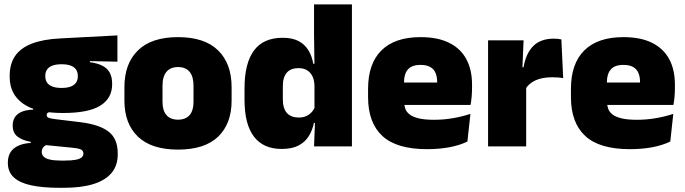

<svg xmlns="http://www.w3.org/2000/svg" viewBox="-20 -680 3184 892"><path d="M272.5 -155Q147.5 -155 86.2 -199.2Q25 -243.5 25 -322V-328Q25 -383 50.2 -420Q75.5 -457 127.5 -477.2Q179.5 -497.5 259.5 -501.5L525.5 -515.5V-393.5L397.5 -396V-391Q433 -386.5 456 -374.5Q479 -362.5 490 -342Q501 -321.5 501 -291.5V-288.5Q501 -223.5 446 -189.2Q391 -155 272.5 -155ZM263.5 66H280Q313 66 332 62.2Q351 58.5 359.2 51.2Q367.5 44 367.5 34V33Q367.5 19 354.2 13.8Q341 8.5 318 6.5L171 -8L208.5 -10.5Q198 -8.5 190.2 -3.8Q182.5 1 178.2 8.2Q174 15.5 174 25.5V26.5Q174 38.5 182.8 47.5Q191.5 56.5 211.2 61.2Q231 66 263.5 66ZM276 192.5H255.5Q178.5 192.5 125 181Q71.5 169.5 44 144Q16.5 118.5 16.5 77V75Q16.5 46.5 29 27Q41.5 7.5 65.5 -3.2Q89.5 -14 123 -16V-21Q83.5 -28 61.2 -45.5Q39 -63 39 -96V-97Q39 -121 50.2 -137Q61.5 -153 82.8 -161.5Q104 -170 134 -170.5V-190L251.5 -160H220Q208 -160 202.5 -156.5Q197 -153 197 -146V-145.5Q197 -136 206.5 -132.5Q216 -129 236.5 -126.5L352 -112.5Q440 -102 483.5 -69.2Q527 -36.5 527 33V36.5Q527 89.5 497.8 124Q468.5 158.5 412.5 175.5Q356.5 192.5 276 192.5ZM266 -271.5Q292 -271.5 308.5 -277.8Q325 -284 333.2 -296Q341.5 -308 341.5 -325V-328Q341.5 -345 333.2 -357Q325 -369 308.5 -375.2Q292 -381.5 266 -381.5Q240.5 -381.5 223.8 -375.2Q207 -369 198.8 -357.2Q190.5 -345.5 190.5 -328V-325Q190.5 -308 198.8 -296Q207 -284 223.8 -277.8Q240.5 -271.5 266 -271.5Z M807 15Q683.5 15 620.8 -45.2Q558 -105.5 558 -212.5V-275Q558 -384.5 621 -446Q684 -507.5 807 -507.5Q930.5 -507.5 993.2 -446Q1056 -384.5 1056 -275V-212.5Q1056 -105.5 993.5 -45.2Q931 15 807 15ZM807 -124Q842.5 -124 860.8 -145.2Q879 -166.5 879 -206V-282Q879 -324.5 860.8 -346.5Q842.5 -368.5 807 -368.5Q772 -368.5 753.5 -346.5Q735 -324.5 735 -282V-206Q735 -166.5 753.5 -145.2Q772 -124 807 -124Z M1288.5 12Q1203.5 12 1159.8 -45.2Q1116 -102.5 1116 -217V-269.5Q1116 -386 1159.8 -445.2Q1203.5 -504.5 1293.5 -504.5Q1337.5 -504.5 1366.5 -489.5Q1395.5 -474.5 1412.2 -447.5Q1429 -420.5 1435.5 -383.5H1481L1441 -281Q1440.5 -307 1431.8 -325.2Q1423 -343.5 1406.8 -353.5Q1390.5 -363.5 1366.5 -363.5Q1331 -363.5 1312.5 -342.5Q1294 -321.5 1294 -279.5V-219Q1294 -176.5 1312.8 -155.2Q1331.5 -134 1369 -134Q1387.5 -134 1402.2 -140.5Q1417 -147 1427.5 -158.5Q1438 -170 1444 -185L1487.5 -109H1438.5Q1431.5 -75 1414.5 -47.5Q1397.5 -20 1367 -4Q1336.5 12 1288.5 12ZM1615 0H1439L1444 -128.5L1441 -153V-350V-372.5L1439 -517V-659.5H1615Z M1964 13Q1822.5 13 1756.2 -48.5Q1690 -110 1690 -228.5V-267Q1690 -384.5 1752.2 -446Q1814.5 -507.5 1934 -507.5Q2013.5 -507.5 2066.5 -481.2Q2119.5 -455 2146.2 -405.8Q2173 -356.5 2173 -287V-271.5Q2173 -251.5 2171.2 -230.8Q2169.5 -210 2166 -192.5H2007.5Q2009.5 -223 2010.2 -250Q2011 -277 2011 -298.5Q2011 -324.5 2003 -342.2Q1995 -360 1978 -369.2Q1961 -378.5 1934 -378.5Q1893.5 -378.5 1875.2 -357.5Q1857 -336.5 1857 -298V-253.5L1858 -234.5V-203.5Q1858 -188 1863.5 -173.5Q1869 -159 1883.8 -147.8Q1898.5 -136.5 1925.8 -130Q1953 -123.5 1996.5 -123.5Q2041 -123.5 2083.5 -130.8Q2126 -138 2165.5 -151L2151.5 -22.5Q2117 -5.5 2069.2 3.8Q2021.5 13 1964 13ZM2130.5 -192.5H1783.5V-296.5H2130.5Z M2422 -267.5 2371 -367.5H2412.5Q2422.5 -430 2456.5 -465.2Q2490.5 -500.5 2554 -500.5Q2563.5 -500.5 2571.8 -499.5Q2580 -498.5 2588 -497L2596.5 -317Q2586.5 -319 2572.8 -320Q2559 -321 2546 -321Q2499 -321 2468 -306.8Q2437 -292.5 2422 -267.5ZM2424.5 0H2247.5V-492.5H2412.5L2405.5 -329.5H2424.5Z M2906.5 13Q2765 13 2698.8 -48.5Q2632.5 -110 2632.5 -228.5V-267Q2632.5 -384.5 2694.8 -446Q2757 -507.5 2876.5 -507.5Q2956 -507.5 3009 -481.2Q3062 -455 3088.8 -405.8Q3115.5 -356.5 3115.5 -287V-271.5Q3115.5 -251.5 3113.8 -230.8Q3112 -210 3108.5 -192.5H2950Q2952 -223 2952.8 -250Q2953.5 -277 2953.5 -298.5Q2953.5 -324.5 2945.5 -342.2Q2937.5 -360 2920.5 -369.2Q2903.5 -378.5 2876.5 -378.5Q2836 -378.5 2817.8 -357.5Q2799.5 -336.5 2799.5 -298V-253.5L2800.5 -234.5V-203.5Q2800.5 -188 2806 -173.5Q2811.5 -159 2826.2 -147.8Q2841 -136.5 2868.2 -130Q2895.5 -123.5 2939 -123.5Q2983.5 -123.5 3026 -130.8Q3068.5 -138 3108 -151L3094 -22.5Q3059.5 -5.5 3011.8 3.8Q2964 13 2906.5 13ZM3073 -192.5H2726V-296.5H3073Z"/></svg>

Font: Anek Devanagari ExtraBold
Style: Regular
Weight: 800
Designer: Kailash Malviya (Devanagari) & Yesha Goshar (Latin)
Foundry: Ek Type
Version: Version 1.003